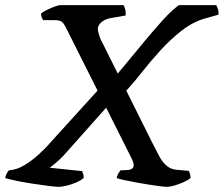

<svg xmlns="http://www.w3.org/2000/svg" viewBox="-58 -724 867 744"><path d="M589 0Q581 0 561 -2.5Q541 -5 516.5 -9Q492 -13 467 -17.5Q442 -22 422 -26.5Q402 -31 394 -34Q396 -43 400 -50.5Q404 -58 409 -64L433 -65Q445 -65 452.5 -69.5Q460 -74 460 -84Q460 -93 455.5 -102.5Q451 -112 447 -120L199 -614Q192 -629 184 -637.5Q176 -646 154 -646H109Q107 -649 104 -656Q101 -663 101 -671Q108 -678 123.5 -685.5Q139 -693 154 -698.5Q169 -704 175 -704H421Q423 -701 426.5 -690Q430 -679 429 -664L372 -654Q352 -651 337.5 -640Q323 -629 321 -614Q321 -607 323.5 -597Q326 -587 330 -576L534 -167Q545 -147 556.5 -123.5Q568 -100 585 -84Q602 -68 627 -66L673 -62Q676 -58 678.5 -49.5Q681 -41 680 -34Q671 -26 653 -18Q635 -10 617.5 -5Q600 0 589 0ZM170 0Q158 0 130.5 -3.5Q103 -7 70 -12Q37 -17 7.5 -23Q-22 -29 -38 -34Q-36 -44 -31.5 -52.5Q-27 -61 -23 -64Q6 -66 35 -83Q64 -100 92 -125.5Q120 -151 143 -178L330 -384L367 -322L189 -122Q173 -105 158.5 -93Q144 -81 135 -74L260 -61Q262 -57 264.5 -49.5Q267 -42 266 -34Q254 -24 235 -16Q216 -8 198 -4Q180 0 170 0ZM422 -363 384 -423Q404 -445 435 -483Q466 -521 501.5 -563.5Q537 -606 571.5 -644.5Q606 -683 635 -704H780Q784 -697 787 -687Q790 -677 788 -667L738 -653Q689 -639 645.5 -605Q602 -571 562.5 -527.5Q523 -484 488.5 -440Q454 -396 422 -363Z"/></svg>

Font: Texturina Medium 12pt SemiBold
Style: Italic
Weight: 600
Italic angle: -11°
Version: Version 1.002